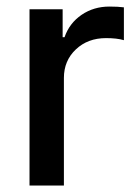

<svg xmlns="http://www.w3.org/2000/svg" viewBox="-20 -574 424 594"><path d="M71.3 0V-545.4H173.8V-459H179.7Q194.8 -502.4 232.4 -528.1Q270 -553.7 318.4 -553.7Q345.2 -553.7 363.3 -551.3V-449.7Q341.8 -456.1 308.1 -456.1Q251.5 -456.1 214.6 -421.1Q177.7 -386.2 177.7 -333V0Z"/></svg>

Font: Karasuma Gothic
Style: Regular
Weight: 500
Designer: Rasmus Andersson / Ryoko Nishizuka
Foundry: Genbu
Version: Version 1.00